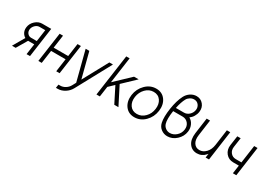

<svg xmlns="http://www.w3.org/2000/svg" viewBox="3 -1654 3898 2807"><g transform="rotate(30 1952.5 -250.0)"><path d="M161 -195 48 0H110L216 -180Q218 -180 220.5 -180Q223 -180 225 -180H320L294 0H352L422 -500H270Q208 -500 156 -453Q104 -406 95 -340Q86 -274 124 -227Q132 -217 141.5 -209Q151 -201 161 -195ZM356 -440 328 -240H233Q194 -240 170 -270Q146 -300 152 -340Q158 -379 190 -410Q222 -440 261 -440Z M493 0H550L581 -220H826L795 0H852L923 -500H866L835 -280H590L621 -500H564Z M1003 -500 1132 0 1101 57Q1078 101 1036 127Q995 153 949 153H921L912 212H941Q1003 212 1060 176Q1089 158 1111.5 134Q1134 110 1150 80L1464 -500H1403L1174 -78L1065 -500Z M1474 0H1531L1556 -175L1644 -259L1775 0H1845L1691 -303L1898 -500H1820L1568 -261L1630 -700H1573Z M2191 -512Q2090 -512 2014 -436Q1937 -359 1922 -250Q1907 -139 1961 -64Q2016 12 2117 12Q2219 12 2295 -64Q2371 -140 2386 -250Q2401 -361 2347 -436Q2292 -512 2191 -512ZM2182 -452Q2260 -452 2301 -393Q2341 -335 2329 -250Q2323 -207 2306.5 -171.5Q2290 -136 2261 -107Q2204 -48 2126 -48Q2048 -48 2007 -107Q1967 -165 1979 -250Q1985 -293 2002.5 -328.5Q2020 -364 2048 -393Q2105 -452 2182 -452Z M2757 -712Q2703 -712 2656 -681Q2608 -649 2582 -598Q2533 -502 2511 -357Q2500 -284 2499 -224.5Q2498 -165 2508 -119Q2521 -59 2567 -24Q2614 12 2674 12Q2757 12 2825 -50Q2893 -112 2905 -199Q2914 -259 2889 -312Q2877 -338 2859.5 -357Q2842 -376 2818 -389Q2835 -402 2849.5 -417Q2864 -432 2875 -451Q2898 -489 2904 -531Q2915 -606 2871 -659Q2827 -712 2757 -712ZM2749 -652Q2797 -652 2825 -617Q2854 -580 2847 -531Q2839 -480 2801 -445Q2763 -410 2715 -410H2578Q2589 -464 2603.5 -507.5Q2618 -551 2635 -582Q2643 -598 2655.5 -610.5Q2668 -623 2684 -633Q2715 -652 2749 -652ZM2567 -350H2725Q2785 -350 2821 -306Q2857 -262 2848 -199Q2839 -135 2791 -92Q2742 -48 2683 -48Q2642 -48 2610 -72Q2594 -84 2583 -99.5Q2572 -115 2566 -134Q2555 -170 2555.5 -224Q2556 -278 2567 -350Z M3046 -500 3009 -232Q3002 -177 3009.5 -133Q3017 -89 3041 -55Q3089 12 3173 12Q3257 12 3315 -54Q3318 -57 3321 -60.5Q3324 -64 3327 -68L3317 0H3374L3444 -500H3387L3350 -232Q3338 -148 3290 -98Q3242 -48 3182 -48Q3120 -48 3087 -98Q3054 -147 3066 -232L3103 -500Z M3563 -500 3540 -340Q3528 -257 3576 -198Q3624 -140 3702 -140H3797L3777 0H3835L3905 -500H3848L3806 -200H3711Q3655 -200 3622 -241Q3589 -281 3597 -340L3620 -500Z"/></g></svg>

Font: Unageo
Style: Light-Italic
Weight: 300
Designer: Richard Sepsi
Foundry: Richard Sepsi
Version: Version 2.000